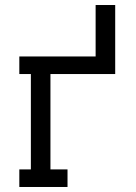

<svg xmlns="http://www.w3.org/2000/svg" viewBox="-20 -745 540 765"><path d="M57 0V-70H103V-450H57V-520H361V-725H439V-450H181V-70H249V0Z"/></svg>

Font: Iosevka Slab
Style: Regular
Weight: 400
Monospace: yes
Designer: Belleve Invis
Foundry: Belleve Invis
Version: Version 11.2.4; ttfautohint (v1.8.3)